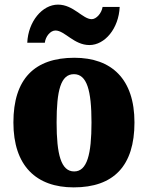

<svg xmlns="http://www.w3.org/2000/svg" viewBox="-20 -801 641 831"><path d="M367 -606C434 -606 494 -678 498 -771H424C420 -744 397 -718 377 -718C338 -718 298 -781 231 -781C163 -781 102 -708 98 -616H174C177 -643 198 -669 220 -669C260 -669 300 -606 367 -606ZM299 10C472 10 562 -83 562 -271C562 -459 463 -551 302 -551C129 -551 38 -459 38 -271C38 -83 137 10 299 10ZM301 -59C244 -59 225 -133 225 -271C225 -410 243 -480 300 -480C356 -480 376 -410 376 -271C376 -133 357 -59 301 -59Z"/></svg>

Font: Noto Serif Tamil SemiCondensed Black
Style: Regular
Weight: 900
Width: 4
Designer: Indian Type Foundry, Tom Grace, and the Monotype Design Team
Foundry: Monotype Imaging Inc.
Version: Version 2.004